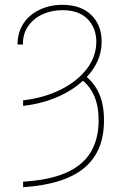

<svg xmlns="http://www.w3.org/2000/svg" viewBox="-20 -574 508 807"><path d="M77.1 -128.9V-152.3Q165 -162.6 234.9 -197.3Q304.7 -231.9 345.2 -284.9Q385.7 -337.9 384.8 -402.3Q383.3 -459 346.9 -495.1Q310.5 -531.2 242.2 -531.2Q196.3 -531.2 158.4 -513.7Q120.6 -496.1 98.1 -463.9Q75.7 -431.6 76.2 -386.7H53.7Q53.7 -438.5 78.9 -475.8Q104 -513.2 147 -533.4Q189.9 -553.7 242.2 -553.7Q319.8 -553.7 363.5 -511.2Q407.2 -468.8 407.2 -399.4Q407.2 -330.1 363.5 -272.7Q319.8 -215.3 245.1 -177.5Q170.4 -139.6 77.1 -128.9ZM320.3 -241.2 336.9 -256.8Q376.5 -225.6 396.7 -180.2Q417 -134.8 417 -69.3Q418 61 335 131.1Q252 201.2 77.1 212.9V189.5Q186 183.1 256.1 152.8Q326.2 122.6 360.4 67.1Q394.5 11.7 394.5 -68.4Q394.5 -128.9 375.5 -171.9Q356.4 -214.8 320.3 -241.2Z"/></svg>

Font: Inter 24pt Thin
Style: Regular
Weight: 250
Designer: Rasmus Andersson
Foundry: rsms
Version: Version 4.001;git-66647c0bb